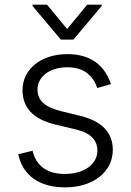

<svg xmlns="http://www.w3.org/2000/svg" viewBox="-20 -782 553 813"><path d="M449.9 -425.8C423.3 -504.6 365.1 -552.9 265.3 -552.9C155.2 -552.9 75.3 -490.1 75.3 -400.2C75.3 -327.1 119.7 -277.3 214.5 -254.6L303.6 -233.3C363.6 -219.1 392.4 -188.2 392.4 -144.5C392.4 -87.7 338.1 -45.5 254.3 -45.5C179.7 -45.5 133.2 -79.2 117.9 -143.8L57.2 -128.9C76.3 -38 148.4 11.4 255.3 11.4C375.4 11.4 457.7 -54.7 457.7 -147.4C457.7 -220.2 411.9 -268.8 320.7 -291.2L238.3 -311.4C170.5 -328.5 138.8 -355.8 138.8 -403.1C138.8 -458.5 191.8 -497.2 265.3 -497.2C338.8 -497.2 375 -458.5 392 -409.4ZM179.3 -762.1H117.5V-757.1L237.6 -614.3H290.8L410.9 -757.1V-762.1H349.1L264.2 -659.1Z"/></svg>

Font: Karasuma Gothic
Style: Light
Weight: 300
Designer: Rasmus Andersson / Ryoko Nishizuka
Foundry: rsms
Version: Version 1.00